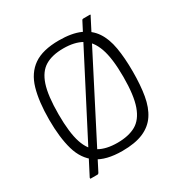

<svg xmlns="http://www.w3.org/2000/svg" viewBox="-176 -845 979 1028"><g transform="rotate(-30 313.5 -331.0)"><path d="M140 44Q138 47 136 48.5Q134 50 130 50H89Q87 50 86.5 48Q86 46 87 43L474 -706Q476 -710 478.5 -711Q481 -712 483 -712H523Q527 -712 527 -710Q527 -708 523 -702ZM54 -334Q54 -445 76 -521.5Q98 -598 154 -637Q210 -676 311 -676Q390 -676 441 -653.5Q492 -631 520.5 -588.5Q549 -546 560 -482Q571 -418 571 -334Q571 -250 560 -186.5Q549 -123 520.5 -80Q492 -37 441 -15Q390 7 311 7Q210 7 154 -32Q98 -71 76 -147Q54 -223 54 -334ZM112 -334Q112 -220 133 -157Q154 -94 197.5 -69Q241 -44 310 -44Q379 -44 423.5 -69Q468 -94 490.5 -157Q513 -220 513 -334Q513 -449 490.5 -512.5Q468 -576 423.5 -601.5Q379 -627 310 -627Q241 -627 197.5 -601Q154 -575 133 -512Q112 -449 112 -334Z"/></g></svg>

Font: Glory Thin Light
Style: Regular
Weight: 300
Version: Version 1.011